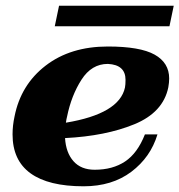

<svg xmlns="http://www.w3.org/2000/svg" viewBox="-20 -643 629 673"><path d="M589 -623 574 -551H172L187 -623ZM573 -368Q573 -354 570 -337Q552 -249 451 -207.5Q350 -166 208 -159Q211 -108 237.5 -78Q264 -48 312 -48Q375 -48 418.5 -77Q462 -106 488 -172H532Q508 -92 440.5 -41Q373 10 273 10Q150 10 87 -35.5Q24 -81 24 -172Q24 -203 31 -235Q53 -346 140 -413Q227 -480 358 -480Q471 -480 522 -451.5Q573 -423 573 -368ZM420 -363Q420 -416 358 -419Q301 -419 265.5 -363.5Q230 -308 215 -234Q213 -227 211 -213Q398 -244 418 -336Q420 -346 420 -363Z"/></svg>

Font: Taviraj ExtraBold
Style: Italic
Weight: 800
Italic angle: -12°
Designer: Katatrad Team
Foundry: CadsonDemak
Version: Version 1.001